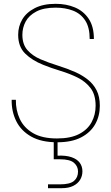

<svg xmlns="http://www.w3.org/2000/svg" viewBox="-20 -732 583 1004"><path d="M279 12Q196 12 143 -18Q90 -48 65 -98.5Q40 -149 41 -210H63Q62 -156 83.5 -110Q105 -64 152.5 -36Q200 -8 278 -8Q349 -8 393.5 -31Q438 -54 459 -93Q480 -132 480 -179Q480 -237 453.5 -271.5Q427 -306 385.5 -326.5Q344 -347 296 -361.5Q248 -376 206 -393Q148 -416 111.5 -452Q75 -488 75 -550Q75 -594 96.5 -630.5Q118 -667 162 -689.5Q206 -712 271 -712Q327 -712 372 -693Q417 -674 444 -633.5Q471 -593 471 -528H449Q449 -589 425.5 -625Q402 -661 361.5 -676.5Q321 -692 271 -692Q208 -692 169.5 -671.5Q131 -651 114 -619Q97 -587 97 -550Q97 -500 123.5 -470Q150 -440 192 -422Q234 -404 282.5 -389Q331 -374 376 -354Q411 -338 439.5 -315.5Q468 -293 485 -260Q502 -227 502 -179Q502 -125 477.5 -82Q453 -39 404 -13.5Q355 12 279 12ZM231 252V232H294Q346 232 367 214Q388 196 388 165Q388 138 367 119.5Q346 101 294 101H261V-8H281V82Q325 80 354 90Q383 100 397 119Q411 138 411 164Q411 188 399 208Q387 228 363 240Q339 252 303 252Z"/></svg>

Font: DM Sans 9pt Thin
Style: Regular
Weight: 250
Version: Version 4.004;gftools[0.9.30]